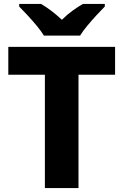

<svg xmlns="http://www.w3.org/2000/svg" viewBox="-20 -951 625 971"><path d="M377 0H207V-573H22V-714H562V-573H377ZM202 -771Q188 -794 165.5 -821Q143 -848 119.5 -873.5Q96 -899 77 -918V-931H188Q215 -915 240.5 -895.5Q266 -876 293 -851Q318 -876 345.5 -896Q373 -916 399 -931H510V-918Q492 -900 468.5 -874.5Q445 -849 422 -821.5Q399 -794 385 -771Z"/></svg>

Font: Noto Sans Gujarati ExtraBold
Style: Regular
Weight: 800
Designer: Jelle Bosma - Monotype Design Team, Universal Thirst
Foundry: Monotype Imaging Inc.
Version: Version 2.106; ttfautohint (v1.8.4.7-5d5b)